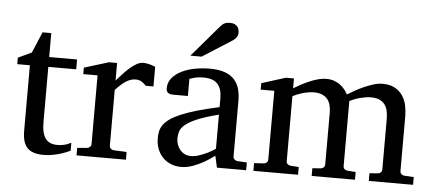

<svg xmlns="http://www.w3.org/2000/svg" viewBox="-50 -844 2190 968"><g transform="rotate(5 1045.0 -360.5)"><path d="M333 -21Q314.5 -11.7 292.5 -4.4Q273.9 2 249.5 7.1Q225.1 12.2 198.2 12.2Q141.6 12.2 116.2 -14.2Q90.8 -40.5 90.8 -100.1V-432.1H26.9V-464.8L95.2 -497.1L140.1 -603H184.1V-481.9H325.2V-432.1H184.1V-152.8Q184.1 -123 189.2 -102.3Q194.3 -81.5 204.3 -68.6Q214.4 -55.7 229.2 -49.8Q244.1 -43.9 264.2 -43.9Q278.8 -43.9 291.3 -46.4Q303.7 -48.8 313 -52.2Q323.7 -56.2 333 -61Z M681.6 -379.9Q671.9 -391.1 659.2 -399.2Q646.5 -407.2 627.9 -407.2Q603.5 -407.2 578.6 -390.9Q553.7 -374.5 527.8 -345.2V-64Q527.8 -54.7 533.7 -48.8Q539.6 -43 548.8 -42L614.7 -39.1V0H364.7V-38.1L414.1 -42Q422.9 -43 429 -48.8Q435.1 -54.7 435.1 -64V-411.1H362.8V-443.8L486.8 -481.9H527.8V-393.1Q538.6 -404.8 554 -422.1Q569.3 -439.5 586.9 -455.6Q604.5 -471.7 623.3 -482.9Q642.1 -494.1 659.7 -494.1Q667.5 -494.1 676.3 -492.7Q685.1 -491.2 693.4 -489Q701.7 -486.8 708.7 -484.1Q715.8 -481.4 720.7 -479V-379.9Z M1062 -267.1Q994.6 -250 955.1 -233.4Q915.5 -216.8 895.3 -200Q875 -183.1 869.4 -165.8Q863.8 -148.4 863.8 -129.9Q863.8 -114.3 868.9 -99.4Q874 -84.5 883.5 -72.8Q893.1 -61 907 -54Q920.9 -46.9 939 -46.9Q959 -46.9 980.7 -54.2Q1002.4 -61.5 1020.5 -70.3Q1041.5 -80.6 1062 -94.2ZM1075.2 0 1062 -59.1Q1035.6 -39.1 1007.8 -23.4Q995.6 -16.6 981.9 -10.3Q968.3 -3.9 953.9 1.2Q939.5 6.3 924.6 9.3Q909.7 12.2 895 12.2Q867.7 12.2 844 2.9Q820.3 -6.3 802.7 -23.9Q785.2 -41.5 775.1 -66.4Q765.1 -91.3 765.1 -123Q765.1 -141.6 768.8 -158.2Q772.5 -174.8 783.7 -190.4Q794.9 -206.1 815.2 -220.5Q835.4 -234.9 868.4 -249Q901.4 -263.2 949 -277.1Q996.6 -291 1062 -305.2V-348.1Q1062 -398.4 1039.6 -422.6Q1017.1 -446.8 968.8 -446.8Q942.4 -446.8 923.8 -441.9Q905.3 -437 897.9 -434.1V-347.2H825.2Q818.4 -347.2 811.8 -348.1Q805.2 -349.1 799.8 -352.3Q794.4 -355.5 791.3 -361.1Q788.1 -366.7 788.1 -376Q788.1 -406.7 806.6 -429Q825.2 -451.2 855 -465.8Q884.8 -480.5 921.9 -487.3Q959 -494.1 996.1 -494.1Q1042.5 -494.1 1073 -482.9Q1103.5 -471.7 1121.3 -451.7Q1139.2 -431.6 1146.5 -404.3Q1153.8 -377 1153.8 -344.2V-64Q1153.8 -54.7 1159.9 -48.8Q1166 -43 1174.8 -42L1223.1 -39.1V0ZM1124.5 -688Q1124.5 -674.3 1117.9 -664.6Q1111.3 -654.8 1101.6 -647.9L949.2 -550.8H892.6L1025.4 -706.1Q1031.2 -712.4 1036.1 -717.5Q1041 -722.7 1046.9 -726.1Q1052.7 -729.5 1060.3 -731.2Q1067.9 -732.9 1078.6 -732.9Q1091.8 -732.9 1100.6 -728.8Q1109.4 -724.6 1114.7 -718.3Q1120.1 -711.9 1122.3 -703.9Q1124.5 -695.8 1124.5 -688Z M1843.8 0V-39.1L1885.7 -42Q1895 -43 1900.9 -48.8Q1906.7 -54.7 1906.7 -64V-318.8Q1906.7 -342.3 1902.3 -361.1Q1897.9 -379.9 1887.5 -393.1Q1877 -406.2 1859.9 -413.6Q1842.8 -420.9 1817.9 -420.9Q1805.2 -420.9 1791.3 -418.7Q1777.3 -416.5 1763.4 -412.8Q1749.5 -409.2 1736.1 -404.1Q1722.7 -398.9 1710.9 -393.1V-64Q1710.9 -54.7 1716.8 -48.8Q1722.7 -43 1731.9 -42L1773.9 -39.1V0H1554.7V-39.1L1596.7 -42Q1606 -43 1611.8 -48.8Q1617.7 -54.7 1617.7 -64V-325.2Q1617.7 -346.2 1613 -364Q1608.4 -381.8 1597.9 -394.3Q1587.4 -406.7 1570.6 -413.8Q1553.7 -420.9 1529.8 -420.9Q1515.6 -420.9 1500.2 -418.2Q1484.9 -415.5 1470.7 -411.4Q1456.5 -407.2 1444.1 -402.1Q1431.6 -397 1422.9 -392.1V-64Q1422.9 -54.7 1428.7 -48.8Q1434.6 -43 1443.8 -42L1485.8 -39.1V0H1259.8V-39.1L1308.6 -42Q1317.9 -43 1323.7 -48.8Q1329.6 -54.7 1329.6 -64V-411.1H1260.7V-443.8L1381.8 -481.9H1422.9V-432.1Q1439.5 -442.4 1459.7 -453.1Q1480 -463.9 1501.5 -473.1Q1522.9 -482.4 1544.7 -488.3Q1566.4 -494.1 1585.9 -494.1Q1607.4 -494.1 1625 -488Q1642.6 -481.9 1656 -471.9Q1669.4 -461.9 1679.4 -449.5Q1689.5 -437 1695.8 -424.8Q1710.9 -434.1 1732.4 -446.3Q1753.9 -458.5 1777.8 -469Q1801.8 -479.5 1825.7 -486.8Q1849.6 -494.1 1869.6 -494.1Q1909.2 -494.1 1934.1 -479.7Q1959 -465.3 1973.4 -443.1Q1987.8 -420.9 1993.2 -393.6Q1998.5 -366.2 1998.5 -340.8V-64Q1998.5 -54.7 2004.6 -48.8Q2010.7 -43 2019.5 -42L2067.9 -39.1V0Z"/></g></svg>

Font: Charis SIL
Style: Regular
Weight: 400
Foundry: SIL International
Version: Version 4.112